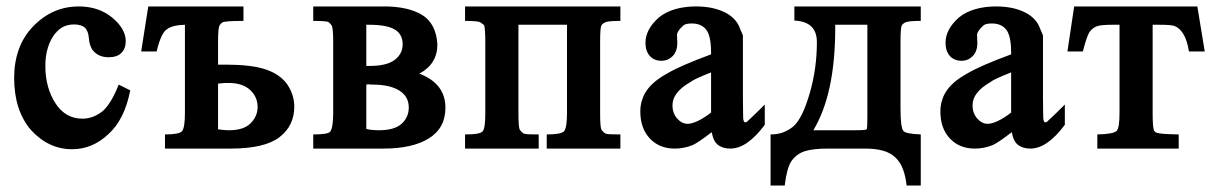

<svg xmlns="http://www.w3.org/2000/svg" viewBox="-20 -462 3779 597"><path d="M385 -181Q367 -89 316 -44Q267 2 204 2Q131 2 76 -58Q24 -119 24 -220Q24 -268 38.5 -308.5Q53 -349 83 -380Q143 -442 225 -442Q286 -442 328 -408Q348 -392 359.5 -373Q371 -354 371 -334Q371 -311 357.5 -297.5Q344 -284 318 -284Q287 -284 270 -304Q265 -309 261 -320Q257 -331 256 -346Q254 -367 243 -377Q238 -381 229.5 -383.5Q221 -386 211 -386Q174 -386 153 -359V-360Q121 -320 121 -257Q121 -189 153 -140Q184 -93 236 -93Q271 -93 301 -118Q312 -128 324.5 -148Q337 -168 349 -199Z M441 -442H737V-397Q678 -397 671 -392Q670 -391 667.5 -389Q665 -387 663 -383Q658 -378 658 -331V-261H683Q760 -261 803.5 -247Q847 -233 870 -204Q895 -170 895 -130Q895 -71 849 -35.5Q803 0 697 0H493V-44Q537 -44 546 -54Q555 -65 555 -111V-385Q516 -384 499 -371Q481 -360 467 -302H419ZM658 -60Q676 -57 692 -57Q738 -57 759.5 -79Q781 -101 781 -129Q781 -161 757.5 -182.5Q734 -204 691 -204Q683 -204 678.5 -204Q674 -204 658 -202Z M1340 -324Q1340 -263 1284 -233Q1365 -202 1365 -127Q1365 -64 1314 -32Q1263 0 1172 0H954V-44Q1001 -44 1007 -53Q1016 -66 1016 -111V-331Q1016 -372 1012 -382Q1006 -390 1002 -393Q997 -397 954 -397V-442H1158Q1166 -442 1174 -442Q1249 -442 1292.5 -415.5Q1336 -389 1340 -324ZM1119 -257H1129Q1183 -257 1207.5 -276Q1232 -295 1232 -324Q1232 -356 1207 -370.5Q1182 -385 1128 -385H1119ZM1119 -61Q1127 -59 1137.5 -58Q1148 -57 1159 -57Q1206 -57 1228.5 -77Q1251 -97 1251 -128Q1251 -162 1221.5 -180.5Q1192 -199 1137 -199Q1129 -199 1128.5 -199.5Q1128 -200 1127 -200Q1124 -200 1119 -199Z M1743 -385H1592V-111Q1592 -88 1593 -75.5Q1594 -63 1596 -59L1595 -60Q1597 -58 1599.5 -54.5Q1602 -51 1607 -48H1606Q1611 -45 1622.5 -44.5Q1634 -44 1655 -44V0H1426V-44Q1474 -44 1481 -54Q1489 -63 1489 -111V-331Q1489 -353 1488 -365.5Q1487 -378 1486 -382Q1484 -386 1474 -392Q1469 -397 1426 -397V-442H1909V-397Q1875 -397 1864.5 -393.5Q1854 -390 1850 -383Q1846 -376 1846 -331V-111Q1846 -88 1847 -75.5Q1848 -63 1850 -59L1849 -60Q1851 -58 1853.5 -54.5Q1856 -51 1861 -48H1860Q1865 -45 1876.5 -44.5Q1888 -44 1909 -44V0H1680V-44Q1725 -44 1734 -54Q1743 -65 1743 -111Z M2251 0Q2228 0 2213 -11Q2198 -22 2193 -51Q2150 -18 2134 -11Q2107 0 2078 0Q2030 0 2000.5 -31.5Q1971 -63 1971 -115Q1971 -132 1975 -146.5Q1979 -161 1986 -173Q2005 -206 2052 -232Q2093 -257 2191 -293V-298Q2191 -350 2176 -369.5Q2161 -389 2131 -389Q2112 -389 2105 -383Q2085 -365 2085 -353L2086 -329Q2086 -302 2071.5 -287.5Q2057 -273 2037 -273Q2014 -273 2000.5 -288Q1987 -303 1987 -329Q1987 -371 2029 -408Q2050 -425 2079.5 -433.5Q2109 -442 2144 -442Q2199 -442 2237 -422Q2252 -414 2263.5 -402Q2275 -390 2281 -373L2290 -352V-158Q2290 -130 2290.5 -113.5Q2291 -97 2291 -91V-92Q2292 -85 2295 -82H2301Q2303 -84 2317 -97Q2331 -110 2358 -137V-74Q2303 0 2251 0ZM2191 -237Q2166 -227 2149.5 -219.5Q2133 -212 2127 -207Q2071 -175 2071 -135Q2071 -110 2085.5 -93.5Q2100 -77 2118 -77Q2131 -77 2150 -86Q2169 -95 2191 -112Z M2450 -442H2843V-397Q2809 -397 2798.5 -393.5Q2788 -390 2784 -383Q2780 -376 2780 -331V-126Q2780 -65 2789 -55Q2795 -46 2843 -44V115H2799Q2796 87 2788 65Q2780 43 2764.5 28Q2749 13 2725.5 6.5Q2702 0 2670 0Q2666 0 2661 0H2554Q2509 0 2483 8Q2457 16 2440 40Q2426 63 2420 115H2376V-44Q2399 -44 2416.5 -51Q2434 -58 2448 -70Q2476 -96 2498 -173Q2520 -249 2520 -331Q2520 -395 2450 -398ZM2577 -385V-374Q2577 -170 2509 -57H2637Q2672 -57 2675 -60Q2677 -64 2677 -102V-385Z M3184 0Q3161 0 3146 -11Q3131 -22 3126 -51Q3083 -18 3067 -11Q3040 0 3011 0Q2963 0 2933.5 -31.5Q2904 -63 2904 -115Q2904 -132 2908 -146.5Q2912 -161 2919 -173Q2938 -206 2985 -232Q3026 -257 3124 -293V-298Q3124 -350 3109 -369.5Q3094 -389 3064 -389Q3045 -389 3038 -383Q3018 -365 3018 -353L3019 -329Q3019 -302 3004.5 -287.5Q2990 -273 2970 -273Q2947 -273 2933.5 -288Q2920 -303 2920 -329Q2920 -371 2962 -408Q2983 -425 3012.5 -433.5Q3042 -442 3077 -442Q3132 -442 3170 -422Q3185 -414 3196.5 -402Q3208 -390 3214 -373L3223 -352V-158Q3223 -130 3223.5 -113.5Q3224 -97 3224 -91V-92Q3225 -85 3228 -82H3234Q3236 -84 3250 -97Q3264 -110 3291 -137V-74Q3236 0 3184 0ZM3124 -237Q3099 -227 3082.5 -219.5Q3066 -212 3060 -207Q3004 -175 3004 -135Q3004 -110 3018.5 -93.5Q3033 -77 3051 -77Q3064 -77 3083 -86Q3102 -95 3124 -112Z M3320 -442H3703L3726 -302H3677Q3671 -338 3659 -357Q3647 -376 3632 -381Q3623 -385 3586 -385H3564V-111Q3564 -89 3565 -75.5Q3566 -62 3568 -57Q3571 -50 3578 -49Q3587 -45 3645 -44V0H3392V-44Q3442 -45 3452 -55Q3461 -64 3461 -111V-385H3438Q3404 -385 3391 -380.5Q3378 -376 3368 -363Q3359 -349 3347 -302H3299Z"/></svg>

Font: New Athena Unicode
Style: Bold
Weight: 700
Designer: J. Rusten 1997; rev. by R. Hancock 2001, 2002, rev. by D. Mastronarde 2002-2021
Foundry: Society for Classical Studies (formerly American Philological Association)
Version: Version 5.008